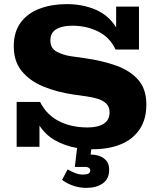

<svg xmlns="http://www.w3.org/2000/svg" viewBox="-20 -714 774 934"><path d="M61 0V-218H175Q207 -155 267 -124.5Q327 -94 406 -94Q456 -94 484.5 -112Q513 -130 513 -168Q513 -194 497.5 -209.5Q482 -225 456.5 -233Q431 -241 402 -245L338 -254Q256 -266 190 -293.5Q124 -321 85.5 -368.5Q47 -416 47 -488Q47 -560 81.5 -605.5Q116 -651 174.5 -672.5Q233 -694 305 -694Q382 -694 445 -667Q508 -640 545 -581V-682H656V-473H542Q515 -532 458 -560.5Q401 -589 331 -589Q283 -589 254 -572Q225 -555 225 -517Q225 -479 256 -462.5Q287 -446 328 -440L392 -431Q478 -419 546 -394.5Q614 -370 653 -325Q692 -280 692 -206Q692 -133 659 -84.5Q626 -36 567.5 -12Q509 12 431 12Q427 12 424 12L421 38H424Q444 38 464 45Q484 52 497.5 68Q511 84 511 112Q511 157 479.5 178.5Q448 200 400 200Q366 200 335 189Q304 178 282 161L309 110Q326 120 346 128Q366 136 387 135Q419 135 419 115Q419 107 412.5 102.5Q406 98 396 98H344L355 6Q297 -4 249.5 -30.5Q202 -57 172 -103V0Z"/></svg>

Font: Montagu Slab 16pt
Style: Bold
Weight: 700
Designer: Florian Karsten
Foundry: Florian Karsten
Version: Version 1.000; ttfautohint (v1.8.3)